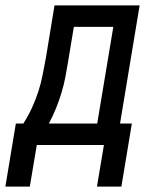

<svg xmlns="http://www.w3.org/2000/svg" viewBox="-68 -540 588 715"><path d="M-48 155 -9 -80H19Q37 -108 51 -138.5Q65 -169 75 -200Q85 -231 91 -262.5Q97 -294 103 -325L135 -520H452L379 -80H423L384 155H293L319 0H69L43 155ZM114 -80H294L354 -440H207L186 -313Q181 -283 175.5 -253.5Q170 -224 161 -194.5Q152 -165 140.5 -136.5Q129 -108 114 -80Z"/></svg>

Font: Iosevka Term Curly Md Obl
Style: Regular
Weight: 500
Italic angle: -9°
Designer: Belleve Invis
Foundry: Belleve Invis
Version: Version 32.3.0